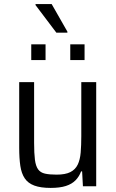

<svg xmlns="http://www.w3.org/2000/svg" viewBox="-20 -912 566 940"><path d="M228 8Q179 8 148 -3.5Q117 -15 101 -39Q85 -63 79.5 -100Q74 -137 74 -189V-510H147V-213Q147 -161 151 -130Q155 -99 166.5 -83Q178 -67 200 -62Q222 -57 257 -57Q300 -57 324.5 -69.5Q349 -82 360.5 -106Q372 -130 375 -165Q378 -200 378 -246V-510H451V0H386L382 -73H377Q368 -48 350 -29.5Q332 -11 302.5 -1.5Q273 8 228 8ZM133 -618V-695H203V-618ZM324 -618V-695H394V-618ZM256 -752 154 -887V-892H233L310 -757V-752Z"/></svg>

Font: Saira SemiCondensed
Style: Regular
Weight: 400
Width: 4
Designer: Hector Gatti with collaboration of the Omnibus-Type team
Foundry: Omnibus-Type
Version: Version 1.101